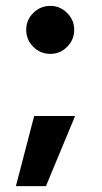

<svg xmlns="http://www.w3.org/2000/svg" viewBox="-20 -518 347 652"><path d="M69 -417Q69 -450 93 -474Q117 -498 151 -498Q184 -498 208 -474Q232 -450 232 -417Q232 -383 208 -359Q184 -335 151 -335Q117 -335 93 -359Q69 -383 69 -417ZM96 -124H235L136 114H34Z"/></svg>

Font: Oak Sans
Style: Bold
Weight: 700
Designer: Erik Kennedy, Walven
Foundry: Erik Kennedy, Walven
Version: Version 1.000